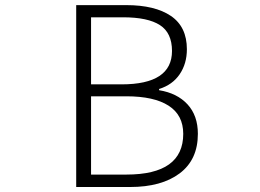

<svg xmlns="http://www.w3.org/2000/svg" viewBox="-20 -749 1040 769"><path d="M285.2 0V-728.5H485.4Q600.6 -728.5 664.6 -685.1Q728.5 -641.6 728.5 -551.8Q728.5 -494.1 699.7 -451.7Q670.9 -409.2 617.2 -392.6V-387.7Q689.5 -376 731 -331.1Q772.5 -286.1 772.5 -212.9Q772.5 -109.4 699.7 -54.7Q627 0 501 0ZM344.7 -411.1H466.8Q668.9 -411.1 668.9 -544.9Q668.9 -617.2 620.6 -648.4Q572.3 -679.7 472.7 -679.7H344.7ZM344.7 -49.8H486.3Q713.9 -49.8 713.9 -212.9Q713.9 -288.1 655.3 -325.7Q596.7 -363.3 486.3 -363.3H344.7Z"/></svg>

Font: Gen Shin Gothic Monospace Light
Style: Regular
Weight: 300
Designer: [Source Han Sans]
Ryoko NISHIZUKA  (kana & ideographs); Paul D. Hunt (Latin, Greek & Cyrillic); Wenlong ZHANG  (bopomofo
Version: Version 1.002.20150607